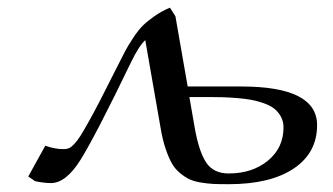

<svg xmlns="http://www.w3.org/2000/svg" viewBox="-20 -469 861 497"><path d="M53.2 -12.2 97.2 -91.8Q121.6 -83 144 -83Q151.9 -83 157.5 -85Q163.1 -86.9 171.4 -95.5Q179.7 -104 187.5 -116.2Q195.3 -128.4 210.2 -155Q225.1 -181.6 241.2 -213.1Q257.3 -244.6 284.2 -297.9Q297.9 -324.7 304.4 -337.4Q311 -350.1 324.5 -370.6Q337.9 -391.1 349.6 -402.6Q361.3 -414.1 379.6 -427Q397.9 -439.9 419.9 -449.2L434.1 -426.8L465.8 -245.1H605Q800.8 -245.1 800.8 -145Q800.8 -73.2 740.2 -32.7Q679.7 7.8 571.8 7.8Q547.4 7.8 532 7.1Q516.6 6.3 498.3 3.2Q480 0 468.5 -5.9Q457 -11.7 444.6 -22.2Q432.1 -32.7 423.8 -48.1Q415.5 -63.5 408.2 -85.4Q400.9 -107.4 396 -136.2L356 -365.2Q338.9 -349.1 318.8 -307.1Q226.6 -116.2 188.7 -55.7Q150.9 4.9 111.8 4.9Q94.2 4.9 70.8 0ZM470.2 -217.8 483.9 -139.2Q494.6 -77.6 513.4 -48.8Q532.2 -20 571.8 -20Q633.3 -20 673.6 -53.2Q713.9 -86.4 713.9 -139.2Q713.9 -154.8 707 -167.2Q700.2 -179.7 689.9 -187.7Q679.7 -195.8 663.1 -201.7Q646.5 -207.5 631.1 -210.4Q615.7 -213.4 594.2 -215.1Q572.8 -216.8 557.4 -217.3Q542 -217.8 521 -217.8Z"/></svg>

Font: Dehuti Alt
Style: Bold-Italic
Weight: 700
Version: Version 1.2